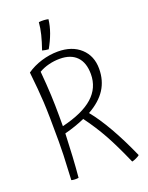

<svg xmlns="http://www.w3.org/2000/svg" viewBox="-181 -1070 911 1183"><g transform="rotate(-20 274.5 -478.5)"><path d="M525 0Q519 6 502 14Q485 22 474 24Q421 -97 378.5 -173.5Q336 -250 280 -326Q248 -312 214.5 -300.5Q181 -289 146 -280Q143 -200 139 -130Q135 -60 129 5Q119 7 104 6.5Q89 6 82 3Q88 -115 89.5 -158.5Q91 -202 91 -248Q91 -423 86.5 -506.5Q82 -590 69 -707Q112 -737 166 -753.5Q220 -770 274 -770Q367 -770 422.5 -719Q478 -668 478 -584Q478 -507 440.5 -449Q403 -391 326 -348Q373 -291 423.5 -203Q474 -115 525 0ZM133 -689Q141 -599 144 -531.5Q147 -464 147 -395Q147 -378 147 -361Q147 -344 147 -327Q285 -360 352 -420Q419 -480 419 -570Q419 -645 380.5 -684.5Q342 -724 270 -724Q233 -724 197.5 -715Q162 -706 133 -689ZM289 -977Q284 -934 268.5 -891Q253 -848 227 -802Q216 -803 206 -804.5Q196 -806 186 -809Q204 -861 214 -901.5Q224 -942 227 -980Q242 -982 259.5 -981Q277 -980 289 -977Z"/></g></svg>

Font: Atma Light
Style: Regular
Weight: 300
Designer: Gregori Vincens, Jeremie Hornus, Riccardo Olocco, Yoann Minet.
Foundry: black foundry
Version: Version 1.102;PS 1.100;hotconv 1.0.86;makeotf.lib2.5.63406